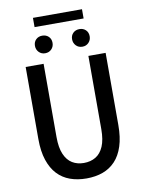

<svg xmlns="http://www.w3.org/2000/svg" viewBox="-99 -984 798 1064"><g transform="rotate(-10 300.0 -452.0)"><path d="M301 12Q250 12 208.5 -3Q167 -18 137.5 -49.5Q108 -81 91.5 -130.5Q75 -180 75 -249V-655H176V-243Q176 -183 192 -146Q208 -109 236 -92Q264 -75 301 -75Q339 -75 367.5 -92Q396 -109 412 -146Q428 -183 428 -243V-655H525V-249Q525 -180 509 -130.5Q493 -81 463.5 -49.5Q434 -18 393 -3Q352 12 301 12ZM195 -711Q174 -711 160 -725.5Q146 -740 146 -761Q146 -783 160 -796.5Q174 -810 195 -810Q217 -810 231 -796.5Q245 -783 245 -761Q245 -740 231 -725.5Q217 -711 195 -711ZM405 -711Q383 -711 369 -725.5Q355 -740 355 -761Q355 -783 369 -796.5Q383 -810 405 -810Q426 -810 440 -796.5Q454 -783 454 -761Q454 -740 440 -725.5Q426 -711 405 -711ZM162 -864V-916H438V-864Z"/></g></svg>

Font: Source Code Pro ExtraLight Medium
Style: Regular
Weight: 500
Monospace: yes
Version: Version 1.018;hotconv 1.0.116;makeotfexe 2.5.65601